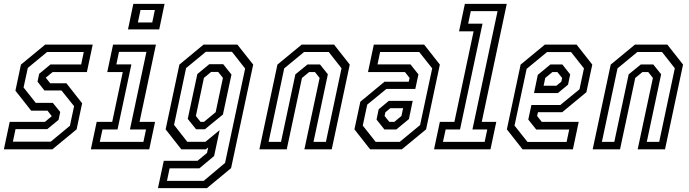

<svg xmlns="http://www.w3.org/2000/svg" viewBox="-25 -770 3554 990"><path d="M-5 0 25 -141.5H206.5L242 -171L220 -199.5H135.5L54.5 -302.5L83 -437L208 -540H453L423 -398.5H246.5L211 -369.5L234 -340.5H317.5L398.5 -237.5L370 -103L245 0ZM41.5 -39.5H236.5L335.5 -121.5L357 -222.5L292 -303.5H204L168.5 -349L177 -389.5L235 -437.5H393.5L407 -502H218L118.5 -420L96.5 -319L159.5 -239.5H247.5L285.5 -192.5L277 -152L218.5 -104H55Z M635 -618.5 662.5 -750H823.5L796 -618.5ZM686 -654H760L773.5 -718.5H699.5ZM443.5 0 473.5 -141.5H553.5L608 -398.5H528L558 -540H779L694.5 -141.5H774.5L744.5 0ZM489.5 -38.5H714.5L728 -102.5H645L730 -502.5H588.5L575 -438H652.5L581 -102.5H503.5Z M789.5 200 819.5 59H993.5L1042.5 18.5L1048.5 -10L1036.5 0H910L829 -103L900 -437L1024.5 -540H1199L1280.5 -437L1166.5 97L1042 200ZM836 162.5H1025.5L1135.5 70L1239 -416.5L1171 -503H1036.5L934.5 -419L872.5 -126L940.5 -39H1034.5L1107.5 -99L1079 34.5L1003 98H849.5ZM986 -103.5 943 -157 992.5 -388 1054 -439H1126L1168.5 -385.5L1124.5 -179.5L1031.5 -103.5ZM1009 -141.5H1026.5L1087 -191.5L1124.5 -368.5L1100 -399H1063.5L1026.5 -368.5L985 -172Z M1312.5 0 1405.5 -437 1530.5 -540H1697.5L1778.5 -437L1685.5 0H1544.5L1623 -368L1599 -398.5H1569L1532 -368L1453.5 0ZM1360 -38.5H1424L1498 -386.5L1560.5 -437.5H1625L1665.5 -387L1591.5 -38.5H1655.5L1736 -418L1670 -502H1543L1440.5 -417.5Z M1883.5 0 1802.5 -103 1833 -245.5 1957.5 -348.5H2082.5L2087 -368L2063 -398.5H1872.5L1902.5 -540H2162L2243 -437L2172 -103L2047 0ZM1912 -38.5H2036L2141 -125L2203.5 -417.5L2136.5 -502H1935L1921.5 -438H2091.5L2132.5 -386.5L2116.5 -311.5H1967.5L1868.5 -230.5L1845.5 -122.5ZM1957 -102.5 1916.5 -153.5 1927.5 -206.5 1980 -250H2103L2083.5 -156L2018.5 -102.5ZM1982.5 -141.5H2008L2045 -172L2053.5 -212H1987.5L1962 -191L1958 -172Z M2213 0 2243 -141.5H2318L2417 -608.5H2342L2372 -750H2588L2459 -141.5H2534L2504 0ZM2259 -38.5H2474L2487.5 -102.5H2411L2540.5 -712.5H2402.5L2389 -648H2463L2347 -102.5H2273Z M2948 -540 3029 -437 2998.5 -294.5 2874 -191.5H2749L2744.5 -172L2768.5 -141.5H2959L2929 0H2669.5L2588.5 -103L2659.5 -437L2784.5 -540ZM2919.5 -501.5H2795.5L2690.5 -415L2628 -122.5L2695 -38H2896.5L2910 -102H2740L2699 -153.5L2715 -228.5H2864L2963 -309.5L2986 -417.5ZM2874.5 -437.5 2915 -386.5 2904 -333.5 2851.5 -290H2728.5L2748 -384L2813 -437.5ZM2849 -398.5H2823.5L2786.5 -368L2778 -328H2844L2869.5 -349L2873.5 -368Z M3031 0 3124 -437 3249 -540H3416L3497 -437L3404 0H3263L3341.5 -368L3317.5 -398.5H3287.5L3250.5 -368L3172 0ZM3078.5 -38.5H3142.5L3216.5 -386.5L3279 -437.5H3343.5L3384 -387L3310 -38.5H3374L3454.5 -418L3388.5 -502H3261.5L3159 -417.5Z"/></svg>

Font: Tourney Condensed Regular
Style: Italic
Weight: 400
Width: 3
Italic angle: -12°
Designer: Tyler Finck
Foundry: Etcetera Type Co
Version: Version 1.010; ttfautohint (v1.8.3)